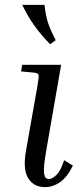

<svg xmlns="http://www.w3.org/2000/svg" viewBox="-20 -760 340 785"><path d="M66 -468 71 -495H230L170 -150Q157 -76 160 -52Q163 -28 179 -28Q194 -28 211.5 -45.5Q229 -63 242 -105L278 -83Q256 -37 226.5 -16Q197 5 164 5Q118 5 95.5 -31Q73 -67 86 -142L134 -414Q140 -448 137.5 -454.5Q135 -461 120 -463ZM185 -579Q147 -618 120 -656Q93 -694 71 -740H162Q167 -693 178 -662Q189 -631 208 -596Z"/></svg>

Font: Inria Serif
Style: Italic
Weight: 400
Italic angle: -10°
Designer: Black Foundry Team
Foundry: Black Foundry
Version: Version 1.000; ttfautohint (v1.8.3)